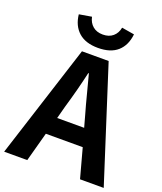

<svg xmlns="http://www.w3.org/2000/svg" viewBox="-174 -1068 989 1175"><g transform="rotate(20 320.0 -480.0)"><path d="M415 -960 497.1 -946.3Q489.3 -873 444.3 -833Q399.4 -793 317.4 -793Q236.3 -793 190.9 -833.5Q145.5 -874 137.7 -946.3L218.8 -960Q226.6 -922.9 252 -901.4Q277.3 -879.9 317.4 -879.9Q357.4 -879.9 382.8 -901.4Q408.2 -922.9 415 -960ZM230.5 -304.7H406.2L383.8 -385.7Q371.1 -428.7 349.6 -512.2Q328.1 -595.7 319.3 -627.9H315.4Q290 -514.6 252 -385.7ZM490.2 0 438.5 -190.4H198.2L146.5 0H-3.9L233.4 -740.2H407.2L644.5 0Z"/></g></svg>

Font: Gen Shin Gothic Bold
Style: Bold
Weight: 700
Designer: [Source Han Sans]
Ryoko NISHIZUKA  (kana & ideographs); Paul D. Hunt (Latin, Greek & Cyrillic); Wenlong ZHANG  (bopomofo
Version: Version 1.002.20150607